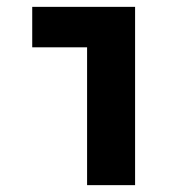

<svg xmlns="http://www.w3.org/2000/svg" viewBox="-20 -540 540 560"><path d="M234 0V-402H74V-520H374V0Z"/></svg>

Font: M PLUS 1 Code
Style: Regular
Weight: 400
Designer: Coji Morishita
Foundry: UNDERFOREST DESIGN
Version: Version 1.005